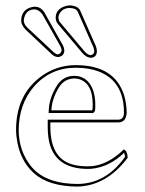

<svg xmlns="http://www.w3.org/2000/svg" viewBox="-20 -687 540 717"><path d="M198.2 -621.1Q198.7 -611.3 203.1 -605L294.9 -496.1Q307.6 -481.4 318.8 -481Q331.1 -482.9 332 -496.1Q331.5 -502.9 329.1 -509.8L270 -644Q263.2 -656.7 240.2 -657.2Q212.9 -657.2 201.2 -633.8Q198.2 -627.4 198.2 -621.1ZM68.8 -608.9Q69.8 -596.2 82 -584L180.2 -492.2Q188.5 -484.9 194.8 -483.9Q208.5 -485.8 210 -499Q209.5 -506.8 206.1 -513.2L138.2 -633.8Q125 -650.9 109.9 -651.9Q78.6 -651.9 70.8 -621.6Q68.8 -614.7 68.8 -608.9ZM441.9 -128.9Q455.1 -125 457 -98.1Q378.9 6.3 270 9.8Q162.1 9.3 106.9 -40Q50.8 -90.8 41.5 -177.7Q40 -190.4 40 -202.1Q40 -329.6 129.4 -398.4Q189 -443.8 263.2 -443.8Q407.7 -443.8 443.4 -331.5Q452.6 -300.8 453.1 -266.1Q451.2 -231.4 423.8 -230H168V-213.9Q168 -90.8 258.3 -70.8Q279.8 -65.9 309.1 -65.9Q368.7 -65.9 425.8 -113.8Q434.6 -121.6 441.9 -128.9ZM171.9 -274.9H324.2Q326.2 -277.8 326.2 -295.9Q326.2 -379.4 271 -392.6Q263.7 -394 256.8 -394Q222.2 -392.6 203.1 -365.2Q173.8 -320.3 171.9 -274.9ZM188 -621.1Q188 -649.4 217.8 -662.1Q229 -666.5 240.2 -667Q270.5 -665.5 279.3 -647.9L338.4 -513.7Q341.8 -503.9 341.8 -496.1Q341.8 -475.6 323.7 -471.7Q321.3 -471.2 318.8 -471.2Q301.8 -472.2 287.1 -489.7L195.3 -598.6Q188 -608.4 188 -621.1ZM59.1 -608.9Q59.1 -645 89.4 -657.7Q99.6 -661.6 109.9 -662.1Q113.3 -662.1 116.9 -661.4Q120.6 -660.6 123.3 -659.7Q126 -658.7 128.7 -657.5Q131.3 -656.2 133.3 -654.5Q135.3 -652.8 137.2 -651.1Q139.2 -649.4 140.4 -647.9Q141.6 -646.5 142.8 -645Q144 -643.6 144.5 -642.6Q145 -641.6 145.5 -641.1L146.5 -639.6V-639.2L214.8 -518.1Q219.7 -508.8 220.2 -499Q220.2 -479.5 201.2 -474.6Q198.2 -473.6 194.8 -474.1Q183.1 -475.1 172.9 -484.9L75.2 -576.7Q59.6 -593.8 59.1 -608.9ZM443.4 -116.2Q387.7 -63 320.8 -56.6Q314 -56.2 309.1 -56.2Q183.6 -56.2 162.6 -162.1Q158.2 -186 158.2 -213.9V-240.2H423.8Q442.4 -241.7 442.9 -266.1Q442.9 -383.3 349.1 -419.9Q312 -434.1 263.2 -434.1Q168 -434.1 106 -362.8Q50.8 -297.9 49.8 -202.1Q49.8 -122.1 98.1 -63.5Q106 -54.2 113.8 -47.4Q167 -0.5 270 0Q376 -1 446.8 -101.1Q446.3 -109.9 443.4 -116.2ZM161.6 -265.1 162.1 -275.4Q164.1 -324.2 194.8 -370.6Q217.3 -403.3 256.8 -403.8Q303.7 -403.8 324.7 -357.4Q335.9 -331.5 335.9 -295.9Q335.9 -275.9 334.5 -272.9Q332.5 -269.5 331.1 -268.1L328.1 -265.1Z"/></svg>

Font: Linux Biolinum Outline O
Style: Bold
Weight: 700
Designer: Philipp H. Poll
Foundry: Philipp H. Poll
Version: Version 0.9.2